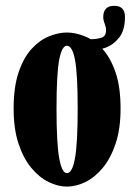

<svg xmlns="http://www.w3.org/2000/svg" viewBox="-20 -646 472 676"><path d="M215.5 11Q184 11 151 -5.2Q118 -21.5 90 -55.2Q62 -89 45 -140.8Q28 -192.5 28 -263.5Q28 -340.5 45.8 -392.2Q63.5 -444 91.8 -474.5Q120 -505 152.8 -518.2Q185.5 -531.5 215.5 -531.5Q245.5 -531.5 278.5 -518.2Q311.5 -505 340 -474.5Q368.5 -444 386.5 -392.2Q404.5 -340.5 404.5 -263.5Q404.5 -192.5 387.2 -140.8Q370 -89 342 -55.2Q314 -21.5 280.8 -5.2Q247.5 11 215.5 11ZM215.5 -36.5Q234.5 -36.5 244 -88.8Q253.5 -141 253.5 -263.5Q253.5 -386.5 244 -435.8Q234.5 -485 215.5 -485Q198 -485 188.5 -435.8Q179 -386.5 179 -263.5Q179 -141 188.5 -88.8Q198 -36.5 215.5 -36.5ZM299 -468V-508Q319.5 -508 336.5 -513Q353.5 -518 353.5 -540.5Q353.5 -550 348.5 -562.8Q343.5 -575.5 343.5 -586.5Q343.5 -604.5 352.8 -615Q362 -625.5 382 -625.5Q402 -625.5 411 -615.2Q420 -605 420 -586.5Q420 -540 400 -514.2Q380 -488.5 352 -478.2Q324 -468 299 -468Z"/></svg>

Font: Imbue Thin 10pt Black
Style: Regular
Weight: 900
Version: Version 1.102